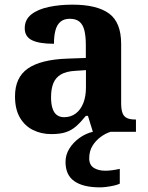

<svg xmlns="http://www.w3.org/2000/svg" viewBox="-20 -569 640 829"><path d="M201.5 10Q158.1 10 122.3 -7.8Q86.5 -25.6 65.6 -61.8Q44.8 -98 44.8 -153.1Q44.8 -234.6 100.3 -273.2Q155.9 -311.7 269 -315.8L350.6 -318.8V-374.2Q350.6 -410.7 344.8 -435.9Q339.1 -461.1 324.1 -474.5Q309 -487.9 281.5 -487.9Q256.1 -487.9 241 -475Q226 -462.2 219.5 -438.3Q213 -414.4 213 -380Q149.5 -380 118.1 -395.4Q86.8 -410.8 86.8 -446.9Q86.8 -484.1 114.8 -506.4Q142.9 -528.7 189.8 -538.8Q236.8 -548.9 292.9 -548.9Q398.2 -548.9 450.7 -510.8Q503.1 -472.6 503.1 -379.1V-123.9Q503.1 -96.4 508.9 -81.1Q514.6 -65.8 528 -59.4Q541.4 -53 563.4 -53H567V0H380.9L359.7 -68.6H350.6Q329 -41.8 309.3 -24.3Q289.6 -6.9 264.8 1.6Q240 10 201.5 10ZM256.9 -63Q285.8 -63 306.9 -78.9Q328 -94.7 339.6 -123.6Q351.1 -152.5 351.1 -191V-266.2L306.2 -263.2Q266.1 -261.2 243.2 -247.6Q220.2 -234.1 210.3 -209.6Q200.4 -185.1 200.4 -149.1Q200.4 -121 206.5 -101.6Q212.6 -82.3 225.2 -72.7Q237.9 -63 256.9 -63ZM412.1 240Q339.4 240 301.2 213.5Q262.9 187 262.9 130Q262.9 99 279.9 72Q296.9 45 323.9 26Q350.9 7 380.9 0H458.2Q437.2 6 415.7 21.5Q394.2 37 379.7 60Q365.2 83 365.2 115Q365.2 142.8 384.7 155.5Q404.2 168.1 434.2 168.1Q448.2 168.1 463.7 166.1Q479.2 164.1 497.2 160.1V224Q487.2 229 471.2 232.5Q455.2 236 439.2 238Q423.1 240 412.1 240Z"/></svg>

Font: Noto Serif Hebrew
Style: Regular
Weight: 400
Designer: Monotype Design Team
Foundry: Monotype Imaging Inc.
Version: Version 2.003